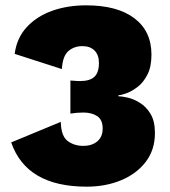

<svg xmlns="http://www.w3.org/2000/svg" viewBox="-20 -690 637 720"><path d="M305 10Q79 10 22 -156L208 -233Q209 -180 233.5 -161.5Q258 -143 292 -143Q325 -143 345 -160Q365 -177 365 -208Q365 -241 344.5 -254.5Q324 -268 293 -268Q268 -268 244 -264V-388Q251 -388 259.5 -387Q268 -386 280 -386Q317 -386 334 -402Q351 -418 351 -454Q351 -484 334.5 -500.5Q318 -517 289 -517Q258 -517 236.5 -498.5Q215 -480 212 -431L35 -488Q43 -548 80.5 -588.5Q118 -629 175.5 -649.5Q233 -670 303 -670Q420 -670 484 -621.5Q548 -573 548 -485Q548 -440 533 -410.5Q518 -381 496.5 -364.5Q475 -348 455 -340.5Q435 -333 424 -333V-329Q436 -329 458.5 -324Q481 -319 504.5 -304.5Q528 -290 544.5 -263Q561 -236 561 -191Q561 -128 526.5 -83Q492 -38 434 -14Q376 10 305 10Z"/></svg>

Font: Work Sans ExtraBold
Style: Regular
Weight: 800
Designer: Wei Huang
Foundry: Wei Huang
Version: Version 2.012; ttfautohint (v1.8.3)